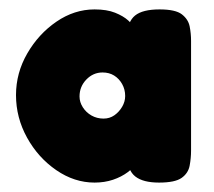

<svg xmlns="http://www.w3.org/2000/svg" viewBox="-20 -692 454 408"><path d="M319 -672Q353 -672 366.5 -661.5Q380 -651 383 -636Q386 -621 386 -605V-372Q386 -356 383 -340Q380 -324 366 -314Q352 -304 318 -304Q284 -304 267.5 -317Q251 -330 251 -359L272 -350Q266 -337 252 -326.5Q238 -316 220 -310Q202 -304 181 -304Q138 -304 99.5 -330.5Q61 -357 37.5 -399.5Q14 -442 14 -490Q14 -537 38 -578.5Q62 -620 100 -646Q138 -672 181 -672Q207 -672 224.5 -665Q242 -658 252.5 -648.5Q263 -639 268 -632L250 -616Q251 -646 267 -659Q283 -672 319 -672ZM200 -440Q213 -440 223 -447Q233 -454 239.5 -465Q246 -476 246 -488Q246 -502 239.5 -513.5Q233 -525 222.5 -531.5Q212 -538 198 -538Q178 -538 163.5 -523Q149 -508 149 -487Q149 -475 156 -464Q163 -453 174.5 -446.5Q186 -440 200 -440Z"/></svg>

Font: Fredoka
Style: Bold
Weight: 700
Designer: Ben Nathan
Foundry: Milena B. Brandão, Ben Nathan
Version: Version 2.001